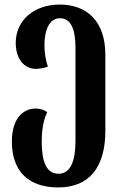

<svg xmlns="http://www.w3.org/2000/svg" viewBox="-20 -569 539 842"><path d="M236 253C368 253 442 168 442 5V-329C442 -478 359 -549 242 -549C128 -549 49 -479 49 -381C49 -311 86 -267 137 -267C153 -267 172 -270 190 -277C180 -305 175 -337 175 -372C175 -435 195 -489 243 -489C288 -489 311 -447 311 -359V49C311 138 289 193 236 193C183 193 163 138 163 53C163 -14 175 -52 187 -77C175 -87 156 -93 136 -93C88 -93 32 -57 32 52C32 175 98 253 236 253Z"/></svg>

Font: Noto Serif Georgian ExtraCondensed Bold
Style: Regular
Weight: 700
Width: 2
Designer: Monotype Design Team, Akaki Razmadze
Foundry: Google LLC
Version: Version 2.003